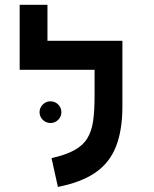

<svg xmlns="http://www.w3.org/2000/svg" viewBox="-20 -752 626 782"><path d="M478.5 -585.9V-318.4Q478.5 -222.2 452.6 -155.8Q426.8 -89.4 368.9 -49.3Q311 -9.3 215.8 9.3L189.9 -107.9Q248 -121.1 283 -140.4Q317.9 -159.7 335.7 -188.7Q353.5 -217.8 359.4 -260Q365.2 -302.2 365.2 -360.8V-467.8H60.1V-732.4H173.3V-585.9ZM185.5 -251Q167.5 -251 154.3 -263.9Q141.1 -276.9 141.1 -294.9Q141.1 -313.5 154.3 -326.4Q167.5 -339.4 185.5 -339.4Q204.1 -339.4 217 -326.4Q230 -313.5 230 -294.9Q230 -276.9 217 -263.9Q204.1 -251 185.5 -251Z"/></svg>

Font: Cascadia Mono NF SemiBold
Style: Regular
Weight: 600
Monospace: yes
Designer: Aaron Bell
Foundry: Saja Typeworks
Version: Version 2404.023; ttfautohint (v1.8.4)